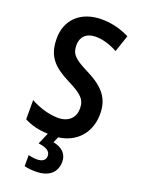

<svg xmlns="http://www.w3.org/2000/svg" viewBox="-176 -801 821 1117"><g transform="rotate(20 234.0 -242.0)"><path d="M320 133C320 83 285 54 233 44L249 8C363 -7 432 -90 432 -203C432 -302 381 -357 283 -407C191 -453 165 -475 165 -534C165 -582 196 -617 255 -617C298 -617 344 -603 391 -578L426 -682C377 -707 319 -724 254 -724C126 -724 43 -648 44 -529C44 -415 100 -367 194 -319C285 -274 311 -247 311 -192C311 -138 275 -98 209 -98C155 -98 91 -116 38 -146V-27C82 -4 129 7 185 9L154 80C201 86 229 100 229 131C229 156 211 171 174 171C157 171 140 168 123 164V232C140 237 164 240 192 240C274 240 320 201 320 133Z"/></g></svg>

Font: Noto Sans Khmer Condensed SemiBold
Style: Regular
Weight: 600
Width: 3
Designer: Danh Hong and the Monotype Design Team
Foundry: Monotype Imaging Inc.
Version: Version 2.004